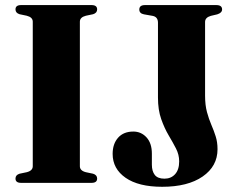

<svg xmlns="http://www.w3.org/2000/svg" viewBox="-20 -720 937 756"><path d="M294.5 -65.5Q294.5 -48 318 -42L346.5 -36Q362.5 -31 362.5 -17Q362.5 0 340.5 0H63Q41 0 41 -17Q41 -31 57 -36L85.5 -42Q109 -48 109 -65.5V-634.5Q109 -652 85.5 -658L57 -664Q41 -669 41 -683Q41 -700 63 -700H340.5Q362.5 -700 362.5 -683Q362.5 -669 346.5 -664L318 -658Q294.5 -652 294.5 -634.5ZM836.5 -132.5Q836.5 -65.5 778 -25Q719.5 15.5 618.5 15.5Q525.5 15.5 474.5 -20Q423.5 -55.5 423.5 -114Q423.5 -153.5 445 -177.8Q466.5 -202 505 -202Q536 -202 557 -179Q578 -156 578 -115V-71.5Q578 -46 589.5 -31.2Q601 -16.5 627.5 -16.5Q653.5 -16.5 669.5 -34.2Q685.5 -52 685.5 -84.5Q685.5 -111 673 -135.2Q660.5 -159.5 644 -187.2Q627.5 -215 614.8 -251Q602 -287 602 -336V-630.5Q602 -653.5 581 -657.5L547 -663.5Q528.5 -667 528.5 -682.5Q528.5 -700 551 -700H831.5Q854.5 -700 854.5 -683Q854.5 -669.5 835.5 -663.5L810 -657.5Q787.5 -651 787.5 -633.5V-343.5Q787.5 -306 795 -278.5Q802.5 -251 812.2 -228.5Q822 -206 829.2 -183.2Q836.5 -160.5 836.5 -132.5Z"/></svg>

Font: Fraunces 72pt S000
Style: Bold
Weight: 700
Version: Version 1.000; ttfautohint (v1.8.3)